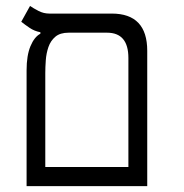

<svg xmlns="http://www.w3.org/2000/svg" viewBox="-20 -632 626 652"><path d="M70.3 0V-393.1Q70.3 -443.8 83.5 -475.3Q96.7 -506.8 117.2 -517.6V-522.5Q96.7 -526.4 80.6 -537.4Q64.5 -548.3 52.2 -558.1L82 -611.8Q93.3 -604 110.6 -595Q127.9 -585.9 147.5 -585.9H359.4Q480 -585.9 480 -459.5V0ZM212.9 -521Q184.1 -521 168 -507.3Q151.9 -493.7 144.5 -472.4Q137.2 -451.2 135.5 -427.5Q133.8 -403.8 133.8 -383.8V-64.9H416V-435.1Q416 -521 343.3 -521Z"/></svg>

Font: Cascadia Code NF Light
Style: Regular
Weight: 300
Monospace: yes
Designer: Aaron Bell
Foundry: Saja Typeworks
Version: Version 2404.023; ttfautohint (v1.8.4)